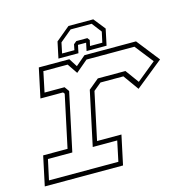

<svg xmlns="http://www.w3.org/2000/svg" viewBox="-102 -790 879 890"><g transform="rotate(-15 337.0 -345.0)"><path d="M5 0 35 -141H152L205.5 -391.5L199.5 -399H91L121 -540H267.5L293 -500L340 -540H587.5L673.5 -430.5L542 -324.5L489 -398.5H379L342 -368L293.5 -140.5H410.5L380.5 0ZM31 -22H364L384.5 -119H267L322.5 -379L372 -420H504.5L551.5 -355.5L643 -430L574 -518H344L286.5 -469.5L253.5 -518H137L116.5 -420.5H212.5L228.5 -398L169 -119H52ZM422.5 -690 467 -634 450.5 -556H354.5L362.5 -594H323.5L315.5 -556H219.5L236 -634L303.5 -690ZM410 -672H309L252.5 -625L242 -574.5H301L306.5 -601.5L320.5 -613H373.5L382 -601.5L376 -574.5H435L446 -625Z"/></g></svg>

Font: Tourney Expanded ExtraLight
Style: Italic
Weight: 200
Width: 7
Italic angle: -12°
Designer: Tyler Finck
Foundry: Etcetera Type Co
Version: Version 1.010; ttfautohint (v1.8.3)